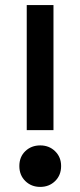

<svg xmlns="http://www.w3.org/2000/svg" viewBox="-20 -720 316 754"><path d="M85 -209V-700H190V-209ZM138 14Q103 14 79.5 -9Q56 -32 56 -68Q56 -104 79.5 -126.5Q103 -149 138 -149Q173 -149 196.5 -126Q220 -103 220 -68Q220 -32 196.5 -9Q173 14 138 14Z"/></svg>

Font: Space Grotesk Light Medium
Style: Regular
Weight: 500
Version: Version 2.000